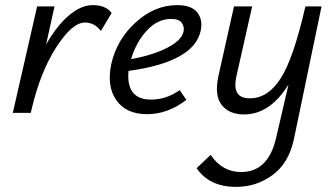

<svg xmlns="http://www.w3.org/2000/svg" viewBox="-20 -441 1305 750"><path d="M342 -421Q394 -421 416 -390L374 -320Q349 -353 312 -353Q262 -353 199.5 -256Q137 -159 103 -12L100 0H30L125 -416H193L160 -267Q202 -341 249.5 -381Q297 -421 342 -421Z M672 -421Q728 -421 750.5 -392.5Q773 -364 764 -321Q738 -199 482 -164Q472 -52 570 -52Q630 -52 682 -89L708 -51Q636 5 554 5Q473 5 434.5 -49.5Q396 -104 415 -192Q436 -286 510 -353.5Q584 -421 672 -421ZM697 -318Q701 -335 690.5 -351Q680 -367 648 -367Q595 -367 553 -321Q511 -275 492 -210Q579 -226 634.5 -255Q690 -284 697 -318Z M1236 -416 1128 103Q1108 196 1045 242.5Q982 289 902 289Q798 289 748 216L803 164Q848 231 922 231Q1027 231 1058 100L1107 -111Q1035 6 933 6Q875 6 846 -31Q817 -68 833 -143L894 -416H965L905 -150Q893 -100 907 -78Q921 -56 958 -57Q1028 -58 1077.5 -136.5Q1127 -215 1173 -416Z"/></svg>

Font: EauTestInfant Medium
Style: Italic
Weight: 500
Italic angle: -12°
Designer: Christian Thalmann (Catharsis Fonts)
Version: Version 0.001;PS 000.001;hotconv 1.0.88;makeotf.lib2.5.64775